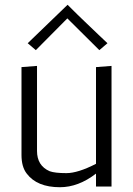

<svg xmlns="http://www.w3.org/2000/svg" viewBox="-20 -781 557 804"><path d="M188 -64Q210 -56 258 -56Q306 -56 382 -95V-500L447 -505V0H382V-54Q308 3 231 3Q135 3 92 -54Q70 -82 70 -132V-500L135 -505V-149Q135 -87 188 -64ZM396 -571 262 -704 130 -571 96 -600 263 -761Q309 -715 335.5 -690Q362 -665 392.5 -635.5Q423 -606 430 -600Z"/></svg>

Font: Antic
Style: Regular
Weight: 400
Version: Version 1.0002